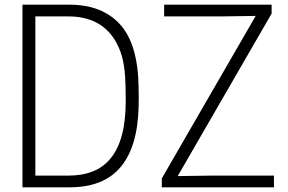

<svg xmlns="http://www.w3.org/2000/svg" viewBox="-20 -800 1230 820"><path d="M277 0H76V-780H277Q417 -780 493.5 -695Q570 -610 572 -424Q573 -383 572 -344Q568 -174 495.5 -87Q423 0 277 0ZM271 -50Q331 -50 376.5 -68Q422 -86 453.5 -125Q485 -164 501 -224.5Q517 -285 517 -370Q517 -434 514 -477Q511 -520 501 -559Q450 -730 271 -730H131V-50ZM1150 0H671V-38L1072 -732L931 -730H681V-780H1140V-742L739 -48L882 -50H1150Z"/></svg>

Font: Tanohe Sans Light
Style: Regular
Weight: 300
Designer: Village Type and Design LLC & Cristiano Sobral
Foundry: Cooper Hewitt Smithsonian Design Museum
Version: Version 1.00;September 29, 2021;FontCreator 13.0.0.2655 64-b